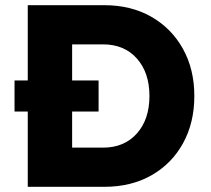

<svg xmlns="http://www.w3.org/2000/svg" viewBox="-20 -720 812 740"><path d="M87 0V-290H36V-410H87V-700H382Q485 -700 563 -655.5Q641 -611 685 -532Q729 -453 729 -350Q729 -247 685.5 -168Q642 -89 564 -44.5Q486 0 382 0ZM360 -290H258V-151H377Q459 -151 507.5 -205.5Q556 -260 556 -350Q556 -440 507.5 -494.5Q459 -549 377 -549H258V-410H360Z"/></svg>

Font: Readex Pro
Style: Bold
Weight: 700
Designer: Bonnie Shaver-Troup, Thomas Jockin
Foundry: Lexend
Version: Version 1.203; ttfautohint (v1.8.3)